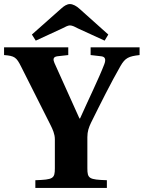

<svg xmlns="http://www.w3.org/2000/svg" viewBox="-32 -925 707 945"><path d="M125 -755 144 -725 274 -785C288 -792 302 -800 312 -800C324 -800 339 -792 352 -785L483 -725L501 -755L359 -882C345 -895 327 -905 312 -905C298 -905 283 -896 267 -881ZM-12 -654C40 -650 49 -643 72 -597L217 -309C227 -289 238 -265 238 -240V-97C238 -46 230 -41 142 -38V0H494V-38C406 -41 398 -46 398 -97V-250C398 -278 405 -298 416 -321C463 -416 514 -518 561 -600C584 -640 601 -648 655 -654V-692H414V-654L466 -648C485 -646 491 -634 481 -608C455 -540 402 -432 362 -342H359L236 -615C229 -631 228 -645 250 -648L304 -654V-692H-12Z"/></svg>

Font: Heuristica
Style: Bold
Weight: 700
Version: Version 1.0.1